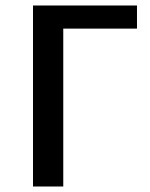

<svg xmlns="http://www.w3.org/2000/svg" viewBox="-20 -678 546 698"><path d="M100 0V-658H210V0ZM151 -574V-658H478V-574Z"/></svg>

Font: Ysabeau SemiBold
Style: Regular
Weight: 600
Designer: Christian Thalmann (Catharsis Fonts)
Version: Version 2.000;gftools[0.9.27.dev2+g8671c4b]